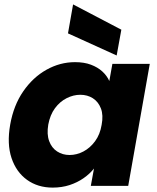

<svg xmlns="http://www.w3.org/2000/svg" viewBox="-20 -850 719 878"><path d="M26.6 -280.1Q42.1 -368.3 86.3 -432.3Q130.4 -496.3 192.5 -531.1Q254.6 -565.8 322.9 -565.8Q365.1 -565.8 395.9 -554.1Q426.8 -542.5 447.9 -523.2Q469 -504 479.9 -479.5L493.9 -557.9H664.9L566.3 0H395.3L409.8 -79.4Q390.4 -54.8 362 -35.1Q333.7 -15.4 298.2 -3.7Q262.6 7.9 220.9 7.9Q153 7.9 103.7 -27.5Q54.4 -62.9 32.7 -127.4Q11.1 -191.9 26.6 -280.1ZM444.8 -279.2Q453.2 -323.4 441.5 -354Q429.7 -384.7 404.7 -400.7Q379.7 -416.6 347.3 -416.6Q315.3 -416.6 284.5 -400.9Q253.6 -385.2 231.3 -355Q209 -324.8 200.7 -280.1Q193.3 -235.9 204.8 -204.8Q216.3 -173.6 241.3 -157.4Q266.2 -141.2 298.2 -141.2Q330.6 -141.2 361.3 -157.2Q391.9 -173.2 414.7 -204.1Q437.5 -235 444.8 -279.2ZM290.9 -697.4 314.2 -829.8 534.9 -714.2 513.5 -596.3Z"/></svg>

Font: Poppins Variable
Style: Italic
Weight: 100
Italic angle: -10°
Designer: Jonny Pinhorn
Foundry: Indian Type Foundry
Version: Version 6.000